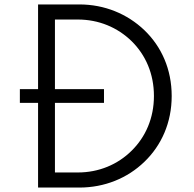

<svg xmlns="http://www.w3.org/2000/svg" viewBox="-20 -845 876 865"><path d="M337.5 0C451 0 554 -42 630.5 -116C707 -189.5 753.5 -292 753.5 -412.5C753.5 -533 707.5 -635 630.5 -709C553.5 -782.5 451 -825 337.5 -825H151.5V-443.5H69.5V-381.5H151.5V0ZM227.5 -381.5H448.5V-443.5H227.5V-757H331C425 -757 509.5 -721.5 573 -659.5C636.5 -597 673.5 -512 673.5 -412.5C673.5 -313 636 -228 573 -166C510 -103.5 425 -68 331 -68H227.5Z"/></svg>

Font: Spartan
Style: Regular
Weight: 400
Designer: Matt Bailey, Mirko Velimirovic
Foundry: Matt Bailey
Version: Version 1.003